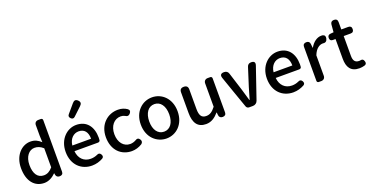

<svg xmlns="http://www.w3.org/2000/svg" viewBox="-32 -1699 4896 2538"><g transform="rotate(-20 2416.0 -430.0)"><path d="M544 -398V-771C544 -787 534 -797 518 -797H486H483C450 -797 429 -776 429 -743V-593L433 -502C389 -541 349 -564 285 -564C163 -564 50 -454 50 -275C50 -92 139 14 276 14C339 14 396 -20 437 -62H440L443 -42C448 -14 467 0 495 0C526 0 544 -16 544 -47ZM429 -217V-150C389 -103 350 -83 304 -83C218 -83 169 -152 169 -276C169 -395 232 -468 308 -468C349 -468 388 -455 429 -418V-284Z M1058 -245H1122C1138 -245 1150 -255 1152 -268C1153 -279 1154 -291 1154 -304C1154 -459 1075 -564 929 -564C801 -564 678 -454 678 -275C678 -93 796 14 947 14C1004 14 1056 -2 1100 -26C1122 -39 1125 -57 1113 -80C1099 -105 1079 -111 1054 -97C1025 -84 995 -77 961 -77C866 -77 800 -140 791 -245H969ZM856 -325H790C801 -421 862 -473 931 -473C1011 -473 1054 -419 1054 -325H922ZM945 -797 888 -730C871 -711 874 -691 892 -673C911 -655 930 -653 949 -671L1013 -731L1064 -779C1092 -805 1094 -830 1067 -856C1039 -883 1015 -879 990 -850Z M1320 -62C1367 -13 1433 14 1507 14C1557 14 1608 -1 1652 -29C1673 -45 1678 -67 1664 -90C1647 -118 1624 -122 1597 -103C1573 -90 1546 -82 1518 -82C1427 -82 1363 -158 1363 -275C1363 -391 1429 -469 1522 -469C1542 -469 1560 -464 1578 -455C1605 -436 1630 -439 1650 -465C1668 -489 1667 -508 1643 -526C1609 -549 1568 -564 1516 -564C1444 -564 1376 -538 1326 -488C1276 -439 1244 -367 1244 -275C1244 -184 1273 -111 1320 -62Z M1814 -62C1862 -13 1927 14 1995 14C2131 14 2253 -92 2253 -275C2253 -458 2131 -564 1995 -564C1927 -564 1862 -538 1814 -488C1766 -439 1735 -367 1735 -275C1735 -184 1766 -111 1814 -62ZM2097 -416C2122 -382 2135 -333 2135 -275C2135 -158 2081 -82 1995 -82C1908 -82 1854 -158 1854 -275C1854 -333 1868 -382 1892 -416C1916 -450 1952 -469 1995 -469C2038 -469 2073 -450 2097 -416Z M2837 -275V-525C2837 -541 2827 -551 2811 -551H2779H2776C2743 -551 2721 -529 2721 -496V-168C2676 -110 2640 -86 2589 -86C2525 -86 2497 -124 2497 -218V-493C2497 -532 2478 -551 2439 -551C2400 -551 2381 -532 2381 -493V-204C2381 -64 2433 14 2551 14C2626 14 2680 -25 2730 -83H2733L2737 -44C2740 -15 2759 0 2788 0C2819 0 2837 -16 2837 -47Z M3032 -275 3119 -28C3125 -11 3141 0 3159 0H3196H3212C3244 0 3271 -19 3281 -49L3431 -487C3446 -530 3431 -551 3386 -551C3356 -551 3337 -537 3328 -508L3247 -254C3232 -200 3215 -144 3199 -90H3195C3179 -144 3163 -200 3147 -254L3067 -507C3058 -536 3037 -551 3006 -551C2959 -551 2944 -529 2959 -485Z M3889 -245H3953C3969 -245 3981 -255 3983 -268C3984 -279 3985 -291 3985 -304C3985 -459 3906 -564 3760 -564C3632 -564 3509 -454 3509 -275C3509 -93 3627 14 3778 14C3835 14 3887 -2 3931 -26C3953 -39 3956 -57 3944 -80C3930 -105 3910 -111 3885 -97C3856 -84 3826 -77 3792 -77C3697 -77 3631 -140 3622 -245H3800ZM3687 -325H3621C3632 -421 3693 -473 3762 -473C3842 -473 3885 -419 3885 -325H3753Z M4114 -275V-25C4114 -10 4124 0 4139 0H4171H4174C4207 0 4229 -22 4229 -55V-342C4263 -430 4317 -461 4362 -461C4363 -461 4365 -461 4366 -461C4401 -455 4422 -472 4429 -507C4435 -536 4426 -556 4397 -563C4391 -564 4385 -564 4377 -564C4317 -564 4259 -522 4220 -452H4218L4212 -508C4209 -537 4192 -551 4163 -551C4132 -551 4114 -535 4114 -504Z M4656 -318V-458H4727H4753C4784 -458 4799 -474 4799 -505C4799 -536 4784 -551 4753 -551H4656V-655C4656 -687 4639 -703 4607 -703C4577 -703 4559 -688 4556 -658L4547 -551L4502 -547C4475 -545 4461 -529 4461 -502C4461 -473 4475 -458 4504 -458H4541V-180C4541 -64 4585 14 4708 14C4733 14 4757 10 4779 4C4806 -4 4813 -20 4806 -47C4798 -78 4779 -88 4748 -80C4744 -79 4741 -79 4737 -79C4679 -79 4656 -113 4656 -179Z"/></g></svg>

Font: GenSenRounded2 TW M
Style: Regular
Weight: 500
Version: Version 2.100;PS 2.1;hotconv 16.6.51;makeotf.lib2.5.65220 DE